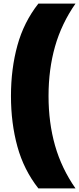

<svg xmlns="http://www.w3.org/2000/svg" viewBox="-20 -828 440 1068"><path d="M193.5 220Q112.5 117 76.8 -12.8Q41 -142.5 41 -294Q41 -445.5 76.8 -575.2Q112.5 -705 193.5 -808H400Q322.5 -697 286.2 -569.8Q250 -442.5 250 -294Q250 -145.5 286.2 -18.2Q322.5 109 400 220Z"/></svg>

Font: Encode Sans Semi Condensed Black
Style: Regular
Weight: 900
Width: 4
Designer: Multiple Designers
Foundry: Impallari Type
Version: Version 3.000; ttfautohint (v1.8.3) -l 8 -r 50 -G 200 -x 14 